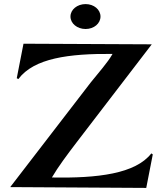

<svg xmlns="http://www.w3.org/2000/svg" viewBox="-20 -917 798 940"><path d="M424 -513 30 -1 696 3 728 -161 721 -166C643 -66 458 -44 234 -48C265 -101 310 -161 355 -220L723 -700L95 -703L62 -534L70 -530C146 -632 317 -655 531 -653C507 -610 462 -561 424 -513ZM399 -775C440 -775 472 -802 472 -836C472 -870 440 -897 399 -897C358 -897 325 -870 325 -836C325 -802 358 -775 399 -775Z"/></svg>

Font: Coconat Demi
Style: Regular
Weight: 400
Designer: Sara Lavazza
Foundry: Collletttivo
Version: Version 1.000;Glyphs 3.2 (3217)